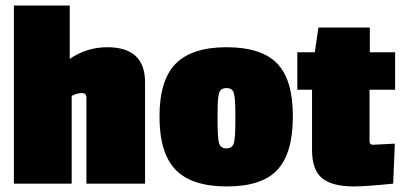

<svg xmlns="http://www.w3.org/2000/svg" viewBox="-20 -661 1455 691"><path d="M366 -491Q502 -491 502 -365V0H291V-310Q291 -326 274.5 -326Q258 -326 238 -316V0H30V-641H231V-449Q292 -491 366 -491Z M554 -241.5Q554 -373 612.5 -432Q671 -491 795.5 -491Q920 -491 977 -433Q1034 -375 1034 -242.5Q1034 -110 978.5 -50Q923 10 796.5 10Q670 10 612 -50Q554 -110 554 -241.5ZM763 -252V-228Q763 -164 768.5 -145.5Q774 -127 795 -127Q816 -127 821.5 -145.5Q827 -164 827 -223V-251Q827 -309 821.5 -326.5Q816 -344 795 -344Q774 -344 768.5 -326.5Q763 -309 763 -252Z M1254 10Q1176 10 1139.5 -19.5Q1103 -49 1103 -121V-338H1050V-473H1113L1126 -562H1311V-473H1402V-338H1310V-153Q1310 -140 1322 -140Q1323 -140 1401 -144L1395 0Q1295 10 1254 10Z"/></svg>

Font: Passion One
Style: Bold
Weight: 700
Designer: Alejandro Lo Celso
Foundry: Fontstage
Version: Version 1.002